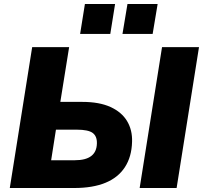

<svg xmlns="http://www.w3.org/2000/svg" viewBox="-20 -941 1016 961"><path d="M29 0 141 -705H326L282 -431H392Q477 -431 533 -405.5Q589 -380 616 -335Q643 -290 641 -231Q639 -156 605 -104Q571 -52 507.5 -26Q444 0 352 0ZM236 -139H355Q409 -139 436.5 -160Q464 -181 465 -223Q466 -259 444 -275.5Q422 -292 364 -292H260ZM679 0 791 -705H976L864 0ZM593 -771 618 -921H769L744 -771ZM381 -771 405 -921H556L532 -771Z"/></svg>

Font: Nunito Sans 11pt Black
Style: Italic
Weight: 900
Italic angle: -9°
Version: Version 3.101;gftools[0.9.27]